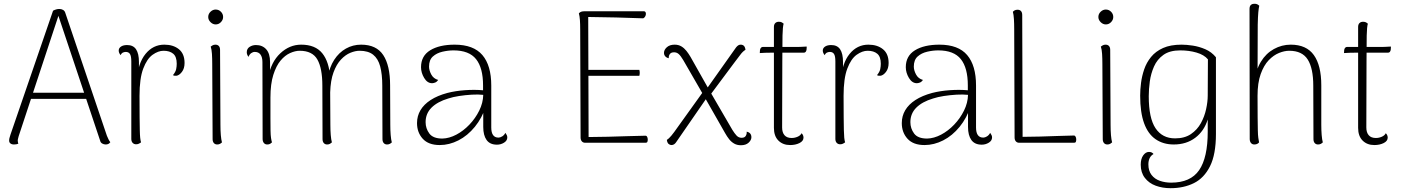

<svg xmlns="http://www.w3.org/2000/svg" viewBox="-20 -748 7358 1006"><path d="M291 -701Q302 -701 310.5 -696Q319 -691 322 -681L540 -37Q544 -27 548.5 -18Q553 -9 558 -3Q554 3 548 6Q542 9 534 9Q524 9 515.5 4Q507 -1 505 -10L280 -683H292L78 -35Q77 -30 75 -23.5Q73 -17 73 -11Q73 -7 74 -2.5Q75 2 76 5Q71 7 65.5 8Q60 9 53 9Q41 9 34 3Q27 -3 28 -14Q28 -20 30.5 -28Q33 -36 35 -43L258 -692Q275 -701 291 -701ZM136 -262H444V-230H136Z M693 8Q682 8 675 0.5Q668 -7 668 -20V-426Q668 -454 661 -465Q654 -476 639 -476Q633 -476 625 -473Q617 -470 612 -459Q602 -471 602 -483Q602 -496 614 -504Q626 -512 646 -512Q678 -512 693 -489.5Q708 -467 708 -423V-331L696 -326Q703 -417 742.5 -465.5Q782 -514 841 -514Q888 -514 917.5 -490Q947 -466 947 -418Q947 -389 933 -371Q919 -353 904 -351Q893 -350 886 -354Q900 -371 903 -385.5Q906 -400 906 -414Q906 -451 887.5 -466.5Q869 -482 837 -482Q809 -482 779.5 -461Q750 -440 730.5 -388.5Q711 -337 711 -246Q711 -178 711.5 -135Q712 -92 712.5 -66.5Q713 -41 714.5 -26.5Q716 -12 719 -2Q715 1 708.5 4.5Q702 8 693 8Z M1110 -620Q1095 -620 1083 -632Q1071 -644 1071 -659Q1071 -675 1083 -686.5Q1095 -698 1110 -698Q1126 -698 1137.5 -686.5Q1149 -675 1149 -659Q1149 -644 1137.5 -632Q1126 -620 1110 -620ZM1135 -94Q1135 -64 1137 -40Q1139 -16 1143 -2Q1139 2 1133 5.5Q1127 9 1118 9Q1107 9 1100.5 1.5Q1094 -6 1094 -19L1092 -412Q1092 -442 1090.5 -465.5Q1089 -489 1084 -504Q1088 -507 1094 -510.5Q1100 -514 1109 -514Q1120 -514 1126.5 -507Q1133 -500 1133 -487Z M2025 -94Q2025 -65 2027 -40.5Q2029 -16 2033 -2Q2029 2 2023 5.5Q2017 9 2008 9Q1997 9 1990.5 1.5Q1984 -6 1984 -19L1983 -299Q1983 -359 1972 -400Q1961 -441 1935 -461.5Q1909 -482 1864 -482Q1842 -482 1816 -471.5Q1790 -461 1766.5 -436Q1743 -411 1727.5 -369Q1712 -327 1710 -264L1711 -94Q1711 -65 1713 -40.5Q1715 -16 1719 -2Q1715 2 1709 5.5Q1703 9 1694 9Q1683 9 1676.5 1.5Q1670 -6 1670 -19L1669 -299Q1669 -390 1643 -436Q1617 -482 1550 -482Q1527 -482 1500 -470Q1473 -458 1450 -430.5Q1427 -403 1412 -355.5Q1397 -308 1397 -237Q1397 -172 1397 -130Q1397 -88 1397.5 -63.5Q1398 -39 1400 -25.5Q1402 -12 1405 -2Q1401 2 1395.5 5.5Q1390 9 1380 9Q1369 9 1362.5 1Q1356 -7 1356 -20L1355 -423Q1355 -448 1345 -462Q1335 -476 1315 -476Q1305 -476 1296 -469.5Q1287 -463 1282 -450Q1273 -462 1273 -474Q1273 -493 1288 -502.5Q1303 -512 1321 -512Q1355 -512 1375 -489.5Q1395 -467 1395 -423V-333L1386 -344Q1400 -423 1448.5 -468.5Q1497 -514 1558 -514Q1632 -514 1668.5 -469Q1705 -424 1710 -340L1698 -343Q1706 -396 1731 -434.5Q1756 -473 1792.5 -493.5Q1829 -514 1872 -514Q1952 -514 1988 -459.5Q2024 -405 2024 -301Z M2584 10Q2547 10 2529.5 -14.5Q2512 -39 2512 -83V-205L2527 -194Q2506 -130 2468 -83.5Q2430 -37 2382 -12.5Q2334 12 2284 12Q2225 12 2195 -21Q2165 -54 2165 -103Q2165 -140 2183 -170.5Q2201 -201 2236.5 -224Q2272 -247 2324 -261Q2367 -272 2417 -275.5Q2467 -279 2511 -275V-301Q2511 -392 2474.5 -438Q2438 -484 2356 -484Q2328 -484 2298 -477Q2268 -470 2248 -452Q2228 -434 2228 -399Q2228 -380 2239.5 -358Q2251 -336 2276 -329Q2269 -319 2260 -315.5Q2251 -312 2244 -312Q2219 -312 2202.5 -339.5Q2186 -367 2186 -396Q2186 -455 2234 -484.5Q2282 -514 2362 -514Q2461 -514 2507.5 -459.5Q2554 -405 2554 -300V-80Q2554 -27 2592 -27Q2601 -27 2611.5 -33.5Q2622 -40 2628 -52Q2633 -45 2635.5 -39.5Q2638 -34 2638 -28Q2638 -11 2621 -0.5Q2604 10 2584 10ZM2298 -22Q2334 -23 2371 -42.5Q2408 -62 2439.5 -95Q2471 -128 2491 -168.5Q2511 -209 2512 -251Q2486 -254 2452 -252Q2418 -250 2385.5 -245Q2353 -240 2329 -232Q2272 -215 2241 -184Q2210 -153 2210 -108Q2210 -75 2229.5 -48.5Q2249 -22 2298 -22Z M3046 0Q3035 0 3028.5 -7.5Q3022 -15 3022 -28L3020 -592Q3020 -622 3018.5 -643Q3017 -664 3013 -678Q3018 -684 3025 -686.5Q3032 -689 3043 -689H3354Q3360 -689 3362.5 -684Q3365 -679 3364 -672Q3363 -665 3359 -659.5Q3355 -654 3350 -652Q3277 -655 3207.5 -656.5Q3138 -658 3062 -659L3064 -30Q3114 -30 3165 -31.5Q3216 -33 3266 -34.5Q3316 -36 3364 -37Q3369 -36 3371.5 -29.5Q3374 -23 3374 -16.5Q3374 -10 3372 -5Q3370 0 3363 0ZM3055 -351V-382H3330Q3332 -374 3332 -366.5Q3332 -359 3330 -351Z M3862 13Q3842 13 3827 4.5Q3812 -4 3800.5 -18.5Q3789 -33 3779 -51L3665 -251L3560 -433Q3547 -455 3536.5 -464.5Q3526 -474 3512 -474Q3496 -474 3489.5 -464.5Q3483 -455 3484 -443Q3473 -445 3466 -452.5Q3459 -460 3459 -471Q3459 -487 3474 -500.5Q3489 -514 3515 -514Q3535 -514 3550 -505Q3565 -496 3576.5 -481.5Q3588 -467 3598 -450L3699 -271L3817 -68Q3828 -50 3839 -38Q3850 -26 3866 -26Q3882 -26 3888 -37Q3894 -48 3892 -58Q3904 -56 3910.5 -48.5Q3917 -41 3917 -29Q3917 -14 3902.5 -0.5Q3888 13 3862 13ZM3498 12Q3490 12 3483 6Q3476 0 3474 -15Q3484 -21 3497.5 -37Q3511 -53 3531 -82L3673 -280L3694 -251L3522 -2Q3518 4 3512 8Q3506 12 3498 12ZM3701 -250 3679 -277 3837 -500Q3842 -506 3847.5 -510Q3853 -514 3861 -514Q3871 -514 3877.5 -508Q3884 -502 3886 -487Q3872 -479 3858.5 -460.5Q3845 -442 3827 -419Z M4120 12Q4082 12 4058.5 -11.5Q4035 -35 4035 -78V-607Q4035 -620 4042 -627Q4049 -634 4061 -634Q4071 -634 4077 -630.5Q4083 -627 4086 -624Q4081 -608 4080 -561.5Q4079 -515 4079 -428L4078 -80Q4078 -54 4090.5 -39.5Q4103 -25 4128 -25Q4144 -25 4159 -31.5Q4174 -38 4180 -50Q4186 -44 4188 -38Q4190 -32 4190 -27Q4190 -9 4169 1.5Q4148 12 4120 12ZM3961 -470 3962 -486Q3963 -493 3967 -497.5Q3971 -502 3976 -502H4147Q4151 -502 4159 -502Q4167 -502 4176.5 -502.5Q4186 -503 4194.5 -503.5Q4203 -504 4207 -504L4206 -488Q4205 -481 4201.5 -476.5Q4198 -472 4192 -472H4021Q4011 -472 3991 -471.5Q3971 -471 3961 -470Z M4382 8Q4371 8 4364 0.5Q4357 -7 4357 -20V-426Q4357 -454 4350 -465Q4343 -476 4328 -476Q4322 -476 4314 -473Q4306 -470 4301 -459Q4291 -471 4291 -483Q4291 -496 4303 -504Q4315 -512 4335 -512Q4367 -512 4382 -489.5Q4397 -467 4397 -423V-331L4385 -326Q4392 -417 4431.5 -465.5Q4471 -514 4530 -514Q4577 -514 4606.5 -490Q4636 -466 4636 -418Q4636 -389 4622 -371Q4608 -353 4593 -351Q4582 -350 4575 -354Q4589 -371 4592 -385.5Q4595 -400 4595 -414Q4595 -451 4576.5 -466.5Q4558 -482 4526 -482Q4498 -482 4468.5 -461Q4439 -440 4419.5 -388.5Q4400 -337 4400 -246Q4400 -178 4400.5 -135Q4401 -92 4401.5 -66.5Q4402 -41 4403.5 -26.5Q4405 -12 4408 -2Q4404 1 4397.5 4.5Q4391 8 4382 8Z M5124 10Q5087 10 5069.5 -14.5Q5052 -39 5052 -83V-205L5067 -194Q5046 -130 5008 -83.5Q4970 -37 4922 -12.5Q4874 12 4824 12Q4765 12 4735 -21Q4705 -54 4705 -103Q4705 -140 4723 -170.5Q4741 -201 4776.5 -224Q4812 -247 4864 -261Q4907 -272 4957 -275.5Q5007 -279 5051 -275V-301Q5051 -392 5014.5 -438Q4978 -484 4896 -484Q4868 -484 4838 -477Q4808 -470 4788 -452Q4768 -434 4768 -399Q4768 -380 4779.5 -358Q4791 -336 4816 -329Q4809 -319 4800 -315.5Q4791 -312 4784 -312Q4759 -312 4742.5 -339.5Q4726 -367 4726 -396Q4726 -455 4774 -484.5Q4822 -514 4902 -514Q5001 -514 5047.5 -459.5Q5094 -405 5094 -300V-80Q5094 -27 5132 -27Q5141 -27 5151.5 -33.5Q5162 -40 5168 -52Q5173 -45 5175.5 -39.5Q5178 -34 5178 -28Q5178 -11 5161 -0.5Q5144 10 5124 10ZM4838 -22Q4874 -23 4911 -42.5Q4948 -62 4979.5 -95Q5011 -128 5031 -168.5Q5051 -209 5052 -251Q5026 -254 4992 -252Q4958 -250 4925.5 -245Q4893 -240 4869 -232Q4812 -215 4781 -184Q4750 -153 4750 -108Q4750 -75 4769.5 -48.5Q4789 -22 4838 -22Z M5336 -669 5338 -31Q5384 -31 5429.5 -32.5Q5475 -34 5520.5 -35.5Q5566 -37 5609 -38Q5614 -36 5616.5 -30Q5619 -24 5619 -17Q5619 -10 5617 -5Q5615 0 5608 0H5320Q5309 0 5302.5 -7.5Q5296 -15 5296 -28L5294 -594Q5294 -624 5292.5 -648Q5291 -672 5287 -686Q5290 -690 5296 -693.5Q5302 -697 5312 -697Q5323 -697 5329.5 -690Q5336 -683 5336 -669Z M5774 -620Q5759 -620 5747 -632Q5735 -644 5735 -659Q5735 -675 5747 -686.5Q5759 -698 5774 -698Q5790 -698 5801.5 -686.5Q5813 -675 5813 -659Q5813 -644 5801.5 -632Q5790 -620 5774 -620ZM5799 -94Q5799 -64 5801 -40Q5803 -16 5807 -2Q5803 2 5797 5.5Q5791 9 5782 9Q5771 9 5764.5 1.5Q5758 -6 5758 -19L5756 -412Q5756 -442 5754.5 -465.5Q5753 -489 5748 -504Q5752 -507 5758 -510.5Q5764 -514 5773 -514Q5784 -514 5790.5 -507Q5797 -500 5797 -487Z M6113 238Q6071 238 6035.5 225Q6000 212 5978.5 184Q5957 156 5957 115Q5957 84 5970 66Q5983 48 6000 48Q6016 48 6024 59Q6010 67 6003.5 81Q5997 95 5997 113Q5997 147 6013.5 168.5Q6030 190 6057.5 199.5Q6085 209 6116 209Q6218 209 6263 143.5Q6308 78 6308 -58Q6308 -72 6308 -88.5Q6308 -105 6308 -122Q6289 -61 6242.5 -26Q6196 9 6130 9Q6075 9 6035 -18.5Q5995 -46 5974.5 -102.5Q5954 -159 5954 -247Q5954 -278 5958.5 -313.5Q5963 -349 5975 -384.5Q5987 -420 6011 -449.5Q6035 -479 6074 -496.5Q6113 -514 6171 -514Q6197 -514 6230 -509Q6263 -504 6295.5 -490Q6328 -476 6351 -448V-46Q6351 61 6320 123Q6289 185 6235.5 211.5Q6182 238 6113 238ZM6137 -23Q6187 -23 6220 -45.5Q6253 -68 6272 -102.5Q6291 -137 6299.5 -176Q6308 -215 6308 -247L6309 -437Q6289 -461 6249.5 -472.5Q6210 -484 6164 -484Q6109 -484 6076 -460.5Q6043 -437 6026.5 -399.5Q6010 -362 6004.5 -321Q5999 -280 5999 -244Q5999 -129 6034.5 -76Q6070 -23 6137 -23Z M6552 9Q6541 9 6534.5 1Q6528 -7 6528 -20L6527 -701Q6527 -715 6533.5 -721.5Q6540 -728 6551 -728Q6561 -729 6567.5 -725.5Q6574 -722 6578 -718Q6575 -705 6573 -683.5Q6571 -662 6570 -619L6569 -332L6555 -321Q6560 -381 6586.5 -424.5Q6613 -468 6654.5 -491Q6696 -514 6743 -514Q6825 -514 6864 -459.5Q6903 -405 6903 -301V-94Q6903 -65 6905 -40.5Q6907 -16 6911 -2Q6907 2 6901 5.5Q6895 9 6886 9Q6875 9 6868.5 1.5Q6862 -6 6862 -19L6861 -299Q6861 -390 6832 -436Q6803 -482 6735 -482Q6710 -482 6681.5 -470.5Q6653 -459 6627.5 -432.5Q6602 -406 6585.5 -360Q6569 -314 6569 -246Q6569 -178 6569.5 -135Q6570 -92 6570.5 -66Q6571 -40 6573 -26Q6575 -12 6577 -2Q6574 2 6568 5.5Q6562 9 6552 9Z M7181 12Q7143 12 7119.5 -11.5Q7096 -35 7096 -78V-607Q7096 -620 7103 -627Q7110 -634 7122 -634Q7132 -634 7138 -630.5Q7144 -627 7147 -624Q7142 -608 7141 -561.5Q7140 -515 7140 -428L7139 -80Q7139 -54 7151.5 -39.5Q7164 -25 7189 -25Q7205 -25 7220 -31.5Q7235 -38 7241 -50Q7247 -44 7249 -38Q7251 -32 7251 -27Q7251 -9 7230 1.5Q7209 12 7181 12ZM7022 -470 7023 -486Q7024 -493 7028 -497.5Q7032 -502 7037 -502H7208Q7212 -502 7220 -502Q7228 -502 7237.5 -502.5Q7247 -503 7255.5 -503.5Q7264 -504 7268 -504L7267 -488Q7266 -481 7262.5 -476.5Q7259 -472 7253 -472H7082Q7072 -472 7052 -471.5Q7032 -471 7022 -470Z"/></svg>

Font: Arima ExtraLight
Style: Regular
Weight: 250
Designer: Joana Correia and Natanael Gama
Foundry: NDISCOVER
Version: Version 1.101;gftools[0.9.23]